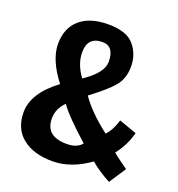

<svg xmlns="http://www.w3.org/2000/svg" viewBox="-129 -803 848 917"><g transform="rotate(20 295.5 -345.0)"><path d="M290 -345Q336 -277 432 -203Q461 -233 476 -286L566 -254Q549 -188 506 -134Q519 -122 548 -101.5Q577 -81 582 -77L526 8Q469 -22 425 -59Q332 8 237 8Q142 8 85.5 -37Q29 -82 29 -166Q29 -263 147 -351Q72 -448 72 -528.5Q72 -609 123 -653.5Q174 -698 267.5 -698Q361 -698 399 -652.5Q437 -607 437 -545Q437 -483 402.5 -443Q368 -403 290 -345ZM329 -530Q329 -609 269 -609Q194 -609 194 -530Q194 -471 237 -412Q329 -474 329 -530ZM205 -272Q166 -233 166 -184Q166 -93 274 -93Q326 -93 350 -123Q239 -222 205 -272Z"/></g></svg>

Font: Patua One
Style: Regular
Weight: 400
Designer: luciano Vergara
Foundry: Luciano Vergara
Version: Version 1.002